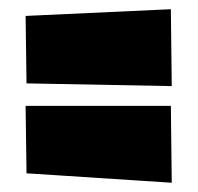

<svg xmlns="http://www.w3.org/2000/svg" viewBox="-20 -519 431 417"><path d="M37.6 -142.6 35.6 -289.1H351.1L353 -122.1ZM37.6 -337.9 35.6 -484.4 351.1 -499 353 -332Z"/></svg>

Font: Luckiest Guy RUS-BEL-UKR
Style: Regular
Weight: 400
Designer: Astigmatic (AOETI)
Foundry: Astigmatic (AOETI)
Version: Version 1.00 March 11, 2019, initial release